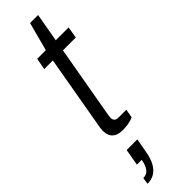

<svg xmlns="http://www.w3.org/2000/svg" viewBox="-324 -662 929 929"><g transform="rotate(-45 141.0 -197.0)"><path d="M119 11Q91 11 75 2.5Q59 -6 52 -21Q45 -36 45 -57Q45 -65 46.5 -74.5Q48 -84 50 -95L115 -467H56L67 -526H126L165 -673H220L194 -526H282L272 -467H184L120 -103Q119 -96 117.5 -87.5Q116 -79 116 -74Q116 -60 123 -53.5Q130 -47 146 -47H198L190 -3Q180 2 167.5 5Q155 8 142.5 9.5Q130 11 119 11ZM17 279 22 245Q46 245 59.5 228Q73 211 79 177H46L61 92H134L121 164Q114 205 99.5 230Q85 255 64.5 267Q44 279 17 279Z"/></g></svg>

Font: Archivo SemiCondensed Light
Style: Italic
Weight: 300
Width: 4
Italic angle: -10°
Designer: Hector Gatti
Foundry: Omnibus-Type
Version: Version 2.001